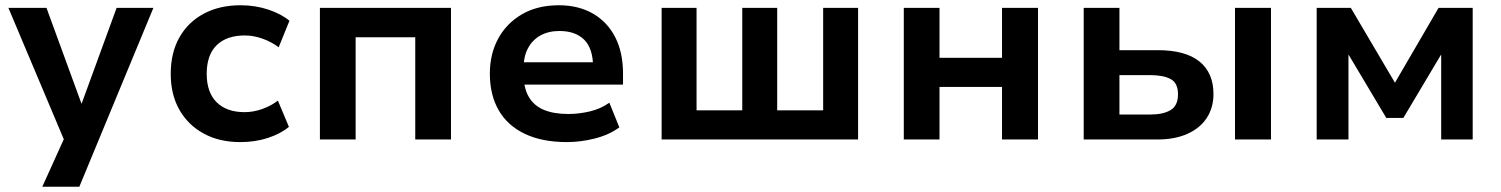

<svg xmlns="http://www.w3.org/2000/svg" viewBox="-20 -531 5714 731"><path d="M141 180 246 -52V54L12 -501H157L290 -137H291L424 -501H564L282 180Z M895 10Q815 10 755.5 -22.5Q696 -55 663 -113Q630 -171 630 -250Q630 -330 663 -388.5Q696 -447 756 -479Q816 -511 896 -511Q952 -511 1001.5 -494.5Q1051 -478 1082 -452L1041 -351Q1013 -372 979 -384Q945 -396 912 -396Q843 -396 805 -359Q767 -322 767 -250Q767 -179 805 -141.5Q843 -104 911 -104Q945 -104 978.5 -116Q1012 -128 1038 -148L1080 -48Q1049 -22 1000.5 -6Q952 10 895 10Z M1198 0V-501H1697V0H1561V-389H1334V0Z M2139 10Q2044 10 1978 -21.5Q1912 -53 1878.5 -111.5Q1845 -170 1845 -251Q1845 -325 1876.5 -383.5Q1908 -442 1967 -476.5Q2026 -511 2108 -511Q2182 -511 2237 -479.5Q2292 -448 2322 -390Q2352 -332 2352 -251V-209H1952V-294H2253L2238 -275Q2238 -346 2204.5 -379.5Q2171 -413 2110 -413Q2069 -413 2038.5 -396.5Q2008 -380 1990.5 -348Q1973 -316 1973 -267V-253Q1973 -198 1992.5 -163.5Q2012 -129 2050 -113Q2088 -97 2144 -97Q2183 -97 2224.5 -106.5Q2266 -116 2300 -140L2338 -46Q2298 -17 2244 -3.5Q2190 10 2139 10Z M2499 0V-501H2632V-111H2806V-501H2939V-111H3114V-501H3247V0Z M3421 0V-501H3557V-311H3795V-501H3932V0H3795V-200H3557V0Z M4106 0V-501H4242V-340H4388Q4493 -340 4546.5 -297Q4600 -254 4600 -173Q4600 -121 4574.5 -82Q4549 -43 4501 -21.5Q4453 0 4388 0ZM4242 -95H4359Q4409 -95 4437 -112Q4465 -129 4465 -172Q4465 -215 4437 -230Q4409 -245 4359 -245H4242ZM4682 0V-501H4819V0Z M4993 0V-501H5123L5291 -216L5457 -501H5587V0H5467V-322H5466L5323 -82H5258L5115 -322H5114V0Z"/></svg>

Font: Nunito Sans 7pt
Style: Bold
Weight: 700
Designer: Vernon Adams
Foundry: Vernon Adams
Version: Version 3.101;gftools[0.9.27]